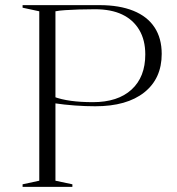

<svg xmlns="http://www.w3.org/2000/svg" viewBox="-20 -728 688 748"><path d="M368 -708Q445 -708 499.5 -686Q554 -664 582 -621.5Q610 -579 610 -518Q610 -422 542 -368Q474 -314 351 -314Q313 -314 271.5 -317Q230 -320 190 -326V-351Q246 -330 342 -330Q439 -330 492.5 -379Q546 -428 546 -516Q546 -572 522.5 -611.5Q499 -651 456 -671.5Q413 -692 350 -692Q317 -692 287 -691Q257 -690 234 -688.5Q211 -687 196 -684V-24L262 -10V0H68V-10L133 -24V-684L68 -698V-708Z"/></svg>

Font: Kalnia Light
Style: Regular
Weight: 300
Designer: Frida Medrano
Foundry: Frida Medrano
Version: Version 1.105